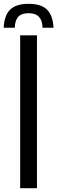

<svg xmlns="http://www.w3.org/2000/svg" viewBox="-46 -985 300 1005"><path d="M59.5 0V-800H147.5V0ZM104 -965Q38 -965 7 -934.5Q-24 -904 -26.5 -840H31.5Q32 -876 48.5 -896Q65 -916 104 -916Q175.5 -916 176.5 -840H234Q231 -904 200.2 -934.5Q169.5 -965 104 -965Z"/></svg>

Font: Big Shoulders Stencil Text Medium
Style: Regular
Weight: 500
Designer: Patric King
Foundry: XO Type Co
Version: Version 1.000